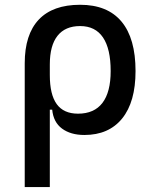

<svg xmlns="http://www.w3.org/2000/svg" viewBox="-20 -547 626 792"><path d="M328.1 9.8Q271.5 9.8 235.8 -16.6Q200.2 -43 195.3 -94.7H150.4L185.5 -237.3Q185.5 -156.7 214.1 -117.4Q242.7 -78.1 301.8 -78.1Q368.7 -78.1 402.6 -122.6Q436.5 -167 436.5 -253.9Q436.5 -345.7 404.8 -392.6Q373 -439.5 310.5 -439.5Q249 -439.5 217.3 -399.4Q185.5 -359.4 185.5 -281.2L82 -285.6Q82 -404.8 139.9 -466.1Q197.8 -527.3 310.5 -527.3Q423.3 -527.3 481.2 -458Q539.1 -388.7 539.1 -253.9Q539.1 -126.5 483.9 -58.3Q428.7 9.8 328.1 9.8ZM82 224.6V-285.6H185.5V224.6Z"/></svg>

Font: Cascadia Mono
Style: Regular
Weight: 400
Monospace: yes
Designer: Aaron Bell
Foundry: Saja Typeworks
Version: Version 2404.023